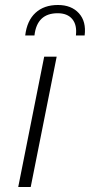

<svg xmlns="http://www.w3.org/2000/svg" viewBox="-20 -749 360 769"><path d="M53 0 157 -522H207L103 0ZM81 -607Q88 -666 122 -697.5Q156 -729 212 -729Q266 -729 296 -696Q326 -663 319 -607H284Q289 -649 269.5 -672.5Q250 -696 211 -696Q128 -696 118 -607Z"/></svg>

Font: Montserrat Light
Style: Italic
Weight: 300
Italic angle: -11.3°
Designer: Julieta Ulanovsky
Foundry: Julieta Ulanovsky
Version: Version 9.000; ttfautohint (v1.8.4.7-5d5b)